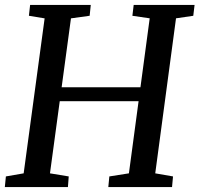

<svg xmlns="http://www.w3.org/2000/svg" viewBox="-22 -763 814 783"><path d="M-2.3 0 2 -43.5 74.5 -56.1 160 -688.1 95.9 -698.7 100.8 -743H348.2L343.6 -698.7L267.4 -688.1L181.8 -56.1L258.3 -43.5L255 0ZM205.8 -350.2V-407.2H575.2V-350.2ZM419.7 0 423.9 -43.5 503.7 -56.1 588.5 -688.3 517.9 -698.6 523.2 -743H771.5L766.2 -698.6L695.8 -688.3L611.1 -56.1L683.6 -43.5L679.6 0Z"/></svg>

Font: Merriweather 7pt Light
Style: Italic
Weight: 300
Italic angle: -7.8°
Designer: Eben Sorkin
Foundry: Eben Sorkin
Version: Version 2.200;gftools[0.9.31]